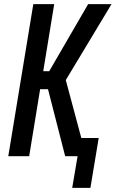

<svg xmlns="http://www.w3.org/2000/svg" viewBox="-20 -755 559 928"><path d="M329 153 355 0H295L212 -324H174L121 0H20L141 -735H242L189 -411H218L406 -735H519L298 -368L373 -88H457L417 153Z"/></svg>

Font: Iosevka Term Curly Semibold
Style: Italic
Weight: 600
Italic angle: -9°
Designer: Belleve Invis
Foundry: Belleve Invis
Version: Version 32.3.0